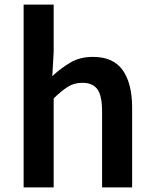

<svg xmlns="http://www.w3.org/2000/svg" viewBox="-20 -817 671 837"><path d="M83 0V-797H214V-591L208 -485Q243 -518 285.5 -543.5Q328 -569 385 -569Q474 -569 515 -511Q556 -453 556 -348V0H425V-331Q425 -400 404.5 -428Q384 -456 339 -456Q303 -456 275.5 -438.5Q248 -421 214 -388V0Z"/></svg>

Font: Noto Sans SC Thin SemiBold
Style: Regular
Weight: 600
Version: Version 2.004-H2;hotconv 1.0.118;makeotfexe 2.5.65603